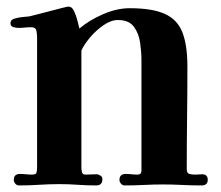

<svg xmlns="http://www.w3.org/2000/svg" viewBox="-20 -562 672 585"><path d="M613 -14Q613 3 594 3Q565 3 535 1.5Q505 0 476 0Q448 0 418.5 1.5Q389 3 360 3Q353 3 348.5 -2.5Q344 -8 344 -14Q344 -32 363 -32Q372 -32 381 -31Q390 -30 399 -30Q411 -30 411 -42V-378Q411 -403 407 -431.5Q403 -460 388 -480.5Q373 -501 339 -501Q318 -501 295 -485Q272 -469 254 -447.5Q236 -426 228 -408V-53Q228 -46 229.5 -38Q231 -30 241 -30Q249 -30 257.5 -30.5Q266 -31 274 -31Q280 -31 286 -27Q292 -23 292 -16Q292 3 273 3Q245 3 217 1Q189 -1 161 -1Q130 -1 99.5 1Q69 3 38 3Q31 3 26.5 -2.5Q22 -8 22 -14Q22 -32 41 -32Q50 -32 59 -31Q68 -30 77 -30Q89 -30 91 -35.5Q93 -41 93 -53V-447Q93 -457 91 -468Q89 -479 75 -479Q65 -479 55.5 -478Q46 -477 36 -477Q29 -477 20.5 -479.5Q12 -482 12 -491Q12 -498 16.5 -501.5Q21 -505 27 -506Q37 -509 48 -510Q59 -511 69 -512Q77 -514 95 -518.5Q113 -523 133.5 -528.5Q154 -534 170 -538Q186 -542 189 -542Q199 -542 205.5 -528.5Q212 -515 216 -499Q220 -483 222 -475Q251 -500 293.5 -518.5Q336 -537 375 -537Q443 -537 481.5 -520Q520 -503 535.5 -464Q551 -425 551 -359Q551 -281 550 -203Q549 -125 549 -47Q549 -34 557 -32Q565 -30 575 -30Q580 -30 585.5 -30.5Q591 -31 596 -31Q613 -31 613 -14Z"/></svg>

Font: l_WÎãfOS
Style: ^8Ä
Weight: 700
Designer: LiuPeng
Version: Version 1.3